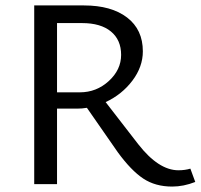

<svg xmlns="http://www.w3.org/2000/svg" viewBox="-20 -678 739 707"><path d="M681 -57 699 -8Q656 9 614 9Q552 9 507.5 -20.5Q463 -50 414 -117L300 -281Q282 -278 264 -278H190V0H106V-658H289Q390 -658 448 -613.5Q506 -569 506 -489Q506 -432 467.5 -381Q429 -330 369 -302L489 -147Q564 -51 637 -51Q661 -51 681 -57ZM190 -338H274Q335 -338 380.5 -379.5Q426 -421 426 -476Q426 -531 388.5 -562Q351 -593 282 -593H190Z"/></svg>

Font: EauTestInfant Medium
Style: Regular
Weight: 500
Designer: Christian Thalmann (Catharsis Fonts)
Version: Version 0.001;PS 000.001;hotconv 1.0.88;makeotf.lib2.5.64775